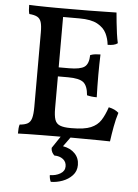

<svg xmlns="http://www.w3.org/2000/svg" viewBox="-61 -725 729 1014"><g transform="rotate(5 304.0 -218.5)"><path d="M52 -679Q68 -678 92.5 -677.5Q117 -677 144.5 -676.5Q172 -676 196.5 -676Q221 -676 236 -676V-146Q236 -108 243 -87Q250 -66 270 -58Q290 -50 325 -50L319 0Q291 0 253.5 0Q216 0 176.5 0.5Q137 1 104 1.5Q71 2 52 3Q52 -12 53 -24.5Q54 -37 57 -45Q84 -47 99 -55.5Q114 -64 120 -85Q126 -106 126 -146V-540Q126 -576 120 -594.5Q114 -613 99 -621Q84 -629 57 -631Q54 -640 53 -653Q52 -666 52 -679ZM518 -177Q536 -173 548.5 -167Q561 -161 571 -152Q560 -118 552.5 -76.5Q545 -35 540 2Q519 1 484.5 1Q450 1 407.5 0.5Q365 0 319 0L325 -50H333Q399 -50 433.5 -64.5Q468 -79 486 -107Q504 -135 518 -177ZM450 -451Q449 -426 448.5 -397.5Q448 -369 448 -341Q448 -312 448.5 -281Q449 -250 450 -224Q435 -224 422.5 -225.5Q410 -227 398 -230Q394 -280 371.5 -298Q349 -316 290 -316H220V-364H290Q350 -364 372.5 -380Q395 -396 396 -443Q410 -448 423 -449.5Q436 -451 450 -451ZM515 -679Q517 -657 520 -627Q523 -597 527 -568.5Q531 -540 536 -518Q527 -511 513.5 -508Q500 -505 483 -505Q480 -537 466 -565.5Q452 -594 418.5 -612.5Q385 -631 323 -631H212L235 -676Q313 -676 369 -676.5Q425 -677 461 -678Q497 -679 515 -679ZM247 242Q243 234 241 224.5Q239 215 239 207Q270 207 294 193Q318 179 318 154Q318 130 300 116Q282 102 254 102Q247 96 241.5 86Q236 76 236 63L289 -16H342L295 49Q335 56 358.5 80.5Q382 105 382 141Q382 174 361 196.5Q340 219 309 230.5Q278 242 247 242Z"/></g></svg>

Font: Vollkorn Medium
Style: Regular
Weight: 500
Designer: Friedrich Althausen
Foundry: Friedrich Althausen
Version: Version 5.000